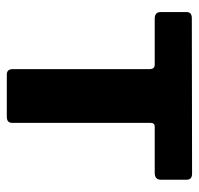

<svg xmlns="http://www.w3.org/2000/svg" viewBox="-30 -540 571 550"><g transform="rotate(90 255.0 -265.5)"><path d="M475.8 -423.7H343.8Q332.5 -423.7 332.5 -412.5V-15.3Q332.5 0 315.1 0H193.8Q178.5 0 178.5 -17.4V-408.9Q178.5 -423.7 165.8 -423.7H33.8Q15 -423.7 15 -441.1V-514.7Q15 -530 32.4 -530L477.9 -530.7Q495.3 -530.7 495.3 -515.4V-441.1Q495.3 -423.7 475.8 -423.7Z"/></g></svg>

Font: Libre Franklin Thin
Style: Regular
Weight: 100
Designer: Pablo Impallari, Rodrigo Fuenzalida, Nhung Nguyen
Foundry: Impallari Type
Version: Version 3.000